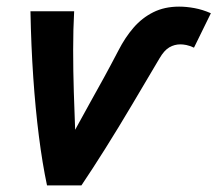

<svg xmlns="http://www.w3.org/2000/svg" viewBox="-20 -560 657 580"><path d="M122 0Q108 -66 97.5 -148.5Q87 -231 80.5 -326Q74 -421 72 -526H204Q201 -473 201 -409Q201 -345 203 -282Q205 -219 207 -168Q233 -216 253.5 -252.5Q274 -289 294 -325.5Q314 -362 338 -408Q358 -447 383.5 -476.5Q409 -506 443 -523Q477 -540 521 -540Q543 -540 567.5 -535.5Q592 -531 617 -520L566 -416Q553 -422 543 -424Q533 -426 525 -426Q507 -426 491.5 -417Q476 -408 462 -384Q420 -313 378.5 -243Q337 -173 298 -111Q259 -49 226 0Z"/></svg>

Font: Ubuntu Sans Mono
Style: Bold Italic
Weight: 700
Italic angle: -13.5°
Monospace: yes
Designer: Dalton Maag Ltd
Foundry: Dalton Maag Ltd
Version: Version 1.006